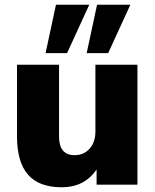

<svg xmlns="http://www.w3.org/2000/svg" viewBox="-20 -782 658 813"><path d="M242 11Q145 11 98.5 -42.5Q52 -96 52 -205V-508H230V-204Q230 -125 296 -125Q335 -125 359.5 -152.5Q384 -180 384 -225V-508H562V0H389V-64Q337 11 242 11ZM347 -557 391 -762H532L438 -557ZM173 -557 217 -762H358L264 -557Z"/></svg>

Font: Mulish Black
Style: Regular
Weight: 900
Designer: Vernon Adams
Foundry: Vernon Adams
Version: Version 3.603; ttfautohint (v1.8.3)